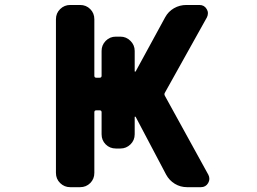

<svg xmlns="http://www.w3.org/2000/svg" viewBox="-20 -776 1040 776"><path d="M736.3 -19.5Q709 -19.5 686.5 -33.2Q664.1 -46.9 651.4 -70.3L528.3 -303.7Q527.3 -304.7 525.9 -304.7Q524.4 -304.7 524.4 -302.7V-233.4Q524.4 -209 507.3 -192.4Q490.2 -175.8 466.8 -175.8H448.2Q423.8 -175.8 407.2 -192.4Q390.6 -209 390.6 -233.4V-322.3Q390.6 -330.1 382.8 -330.1H369.1Q361.3 -330.1 361.3 -322.3V-77.1Q361.3 -52.7 344.7 -36.1Q328.1 -19.5 303.7 -19.5H263.7Q240.2 -19.5 223.1 -36.1Q206.1 -52.7 206.1 -77.1V-698.2Q206.1 -722.7 223.1 -739.3Q240.2 -755.9 263.7 -755.9H303.7Q328.1 -755.9 344.7 -739.3Q361.3 -722.7 361.3 -698.2V-469.7Q361.3 -461.9 369.1 -461.9H382.8Q390.6 -461.9 390.6 -469.7V-570.3Q390.6 -593.8 407.2 -610.8Q423.8 -627.9 448.2 -627.9H466.8Q490.2 -627.9 507.3 -610.8Q524.4 -593.8 524.4 -570.3V-488.3Q524.4 -486.3 525.9 -486.3Q527.3 -486.3 528.3 -487.3L647.5 -706.1Q660.2 -729.5 683.1 -742.7Q706.1 -755.9 733.4 -755.9H786.1Q805.7 -755.9 815.4 -739.3Q820.3 -731.4 820.3 -722.7Q820.3 -713.9 816.4 -706.1L646.5 -401.4Q642.6 -395.5 646.5 -388.7L822.3 -69.3Q826.2 -61.5 826.2 -52.7Q826.2 -44.9 821.3 -36.1Q811.5 -19.5 792 -19.5Z"/></svg>

Font: Rounded Mgen+ 2m bold
Style: Bold
Weight: 700
Designer: [Source Han Sans]
Ryoko NISHIZUKA  (kana & ideographs); Paul D. Hunt (Latin, Greek & Cyrillic); Wenlong ZHANG  (bopomofo
Version: Version 1.059.20150602